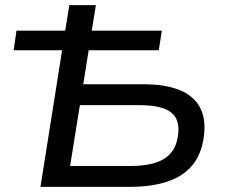

<svg xmlns="http://www.w3.org/2000/svg" viewBox="-20 -725 873 745"><path d="M137 0 221 -530H33L44 -606H233L249 -705H352L336 -606H608L596 -530H324L303 -398H537Q622 -398 677 -375.5Q732 -353 756 -308Q780 -263 771 -195Q762 -127 726.5 -84Q691 -41 630 -20.5Q569 0 484 0ZM252 -81H486Q575 -81 619.5 -110.5Q664 -140 671 -202Q679 -262 643 -289.5Q607 -317 520 -317H290Z"/></svg>

Font: Nunito Sans 10pt SemiExpanded Medium
Style: Italic
Weight: 500
Width: 6
Italic angle: -9°
Designer: Vernon Adams
Foundry: Vernon Adams
Version: Version 3.101;gftools[0.9.27]